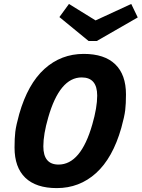

<svg xmlns="http://www.w3.org/2000/svg" viewBox="-20 -945 723 980"><path d="M283.2 -857.9 332 -924.8 467.8 -840.8 649.9 -924.8 683.1 -856 474.1 -735.8H432.1ZM407.2 -669.9Q513.2 -669.9 568.1 -616.9Q623 -564 623 -462.9Q623 -415 619.1 -382.6Q615.2 -350.1 599.1 -292Q555.2 -138.2 470.2 -61.5Q385.3 15.1 270 15.1Q164.1 15.1 109.1 -37.8Q54.2 -90.8 54.2 -191.9Q54.2 -239.7 58.1 -272.2Q62 -304.7 78.1 -362.8Q122.1 -516.6 207 -593.3Q292 -669.9 407.2 -669.9ZM278.8 -105Q392.6 -105 451.2 -310.1Q476.1 -396 476.1 -457Q476.1 -549.8 397 -549.8Q284.7 -549.8 226.1 -345.2Q201.2 -259.3 201.2 -198.2Q201.2 -105 278.8 -105Z"/></svg>

Font: IntelOne Mono Bold
Style: Italic
Weight: 700
Italic angle: -16°
Designer: Fred Shallcrass
Foundry: Frere-Jones Type LLC
Version: Version 1.200;hotconv 1.1.0;makeotfexe 2.6.0;FJTRelease1.2